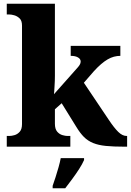

<svg xmlns="http://www.w3.org/2000/svg" viewBox="-20 -780 697 1021"><path d="M16 0V-57H30Q42 -57 57.5 -61.5Q73 -66 85 -79.5Q97 -93 97 -120V-644Q97 -670 84.5 -682Q72 -694 56.5 -698.5Q41 -703 30 -703H16V-760H272V-378Q272 -365 271.5 -350Q271 -335 270 -321Q269 -307 268.5 -295.5Q268 -284 267 -279L393 -421Q400 -429 403.5 -435Q407 -441 408 -445.5Q409 -450 409 -453Q409 -466 395 -474.5Q381 -483 356 -483V-536H620V-483Q603 -483 586 -478.5Q569 -474 552 -464Q535 -454 517 -438.5Q499 -423 479 -401L426 -340L559 -142Q587 -100 609 -78.5Q631 -57 653 -57H656V0H642Q583 0 543 -4Q503 -8 475 -19.5Q447 -31 426.5 -51.5Q406 -72 386 -105L308 -231L272 -199V-122Q272 -94 284 -80Q296 -66 312 -61.5Q328 -57 338 -57H354V0ZM260 208Q267 188 275.5 162Q284 136 291.5 109Q299 82 303 61H427V71Q418 92 401 118.5Q384 145 364 172Q344 199 327 221H260Z"/></svg>

Font: Noto Serif Khmer ExtraBold
Style: Regular
Weight: 800
Version: Version 2.003